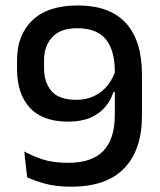

<svg xmlns="http://www.w3.org/2000/svg" viewBox="-20 -672 588 704"><path d="M265.5 -652Q382 -652 441.2 -587.8Q500.5 -523.5 500.5 -398.5V-247.5Q500.5 -122.5 435.5 -55Q370.5 12.5 241.5 12.5Q186 12.5 146.5 1.8Q107 -9 79.5 -22L69 -116.5Q101 -99 138.2 -87Q175.5 -75 230 -75Q317.5 -75 359.2 -119Q401 -163 401 -250.5V-408.5Q401 -488 367.8 -528.2Q334.5 -568.5 263.5 -568.5Q201.5 -568.5 171.5 -535.8Q141.5 -503 141.5 -451V-422Q141.5 -369.5 169 -337.8Q196.5 -306 260.5 -306Q296 -306 325 -319.8Q354 -333.5 374.8 -359.2Q395.5 -385 405.5 -420.5L412.5 -334.5H396Q386 -303.5 365 -279Q344 -254.5 310.8 -240.2Q277.5 -226 230 -226Q136 -226 89.2 -277Q42.5 -328 42.5 -419V-452.5Q42.5 -543.5 99 -597.8Q155.5 -652 265.5 -652Z"/></svg>

Font: Anek Kannada Medium Medium
Style: Regular
Weight: 500
Version: Version 1.003